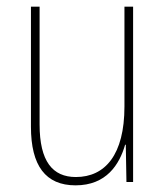

<svg xmlns="http://www.w3.org/2000/svg" viewBox="-20 -547 498 577"><path d="M380 -527H354V-227C354 -82 296 -15 208 -15C138 -15 99 -62 99 -173V-527H73V-166C73 -49 117 10 207 10C300 10 339 -53 356 -112H358L360 0H380Z"/></svg>

Font: Noto Sans Thai Cond Thin
Style: Regular
Weight: 100
Width: 3
Designer: Monotype Design Team
Foundry: Monotype Imaging Inc.
Version: Version 2.002